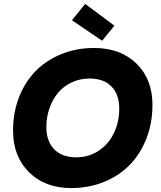

<svg xmlns="http://www.w3.org/2000/svg" viewBox="-20 -958 826 985"><path d="M762.2 -419.9Q762.2 -327.6 731.4 -248.3Q700.7 -168.9 646.2 -112.8Q591.8 -56.6 513.9 -24.9Q436 6.8 345.2 6.8Q210.4 6.8 128.7 -74.7Q46.9 -156.2 46.9 -288.1Q46.9 -380.4 77.6 -459.2Q108.4 -538.1 162.8 -593.5Q217.3 -648.9 294.7 -680.4Q372.1 -711.9 461.9 -711.9Q598.6 -711.9 680.4 -631.6Q762.2 -551.3 762.2 -419.9ZM217.8 -306.2Q217.8 -233.9 257.8 -192.4Q297.9 -150.9 371.1 -150.9Q437 -150.9 488 -185.8Q539.1 -220.7 565.4 -277.3Q591.8 -334 591.8 -400.9Q591.8 -473.1 552 -514.2Q512.2 -555.2 439.9 -555.2Q389.6 -555.2 347.4 -535.2Q305.2 -515.1 277.1 -481Q249 -446.8 233.4 -401.6Q217.8 -356.4 217.8 -306.2ZM349.1 -854 417 -938 566.9 -826.2 503.9 -749Z"/></svg>

Font: SVN-Poppins
Style: Bold Italic
Weight: 700
Italic angle: -10°
Designer: Ninad Kale (Devanagari), Jonny Pinhorn (Latin)
Foundry: Indian Type Foundry
Version: Version 3.002 2017